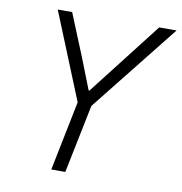

<svg xmlns="http://www.w3.org/2000/svg" viewBox="-81 -795 824 871"><g transform="rotate(10 331.5 -360.0)"><path d="M212.4 0 277.3 -320.8 115.2 -719.7H181.6L260.7 -525.9L316.9 -382.8H320.8L432.1 -525.9L582.5 -719.7H662.6L341.3 -315.4L276.9 0Z"/></g></svg>

Font: Reddit Sans Light
Style: Italic
Weight: 300
Italic angle: -11.25°
Designer: Stephen Hutchings
Version: Version 1.013